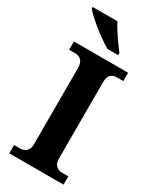

<svg xmlns="http://www.w3.org/2000/svg" viewBox="-233 -996 867 1061"><g transform="rotate(30 200.5 -465.5)"><path d="M209 -771H278V-784C249 -822 202 -886 181 -931H23V-921C48 -886 147 -807 209 -771ZM28 0H374V-53H336C306 -53 280 -68 280 -112V-599C280 -647 303 -661 336 -661H374V-714H28V-661H64C94 -661 121 -647 121 -600V-111C121 -67 94 -53 64 -53H28Z"/></g></svg>

Font: Noto Serif Lao
Style: Bold
Weight: 700
Designer: Monotype Design Team
Foundry: Monotype Imaging Inc.
Version: Version 2.003